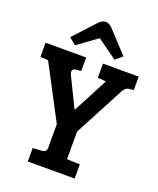

<svg xmlns="http://www.w3.org/2000/svg" viewBox="-161 -989 892 1085"><g transform="rotate(20 285.0 -446.5)"><path d="M222 -112V-254L52 -577L5 -580V-665H249V-584L219 -581Q203 -580 198.5 -569Q194 -558 202 -542L287 -368H291L400 -576L350 -580V-665H565V-584L535 -581Q516 -579 501 -551L344 -254V-88L422 -85V0H140V-81L193 -84Q222 -86 222 -112ZM166 -708 125 -742 243 -870Q284 -914 325 -872L445 -743L404 -708L284 -794Z"/></g></svg>

Font: Bree Serif
Style: Regular
Weight: 400
Designer: Veronika Burian, Jos Scaglione
Foundry: TypeTogether
Version: Version 1.001